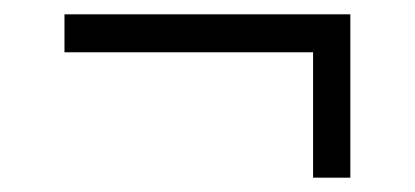

<svg xmlns="http://www.w3.org/2000/svg" viewBox="-20 -301 579 268"><path d="M417 -53V-228H70V-281H469V-53Z"/></svg>

Font: Azeri Sans Light
Style: Regular
Weight: 300
Designer: Hector Gatti & Omnibus-Type (original fonts) / Cristiano Sobral (main changes and remastering)
Version: Version 1.000; ttfautohint (v1.6)